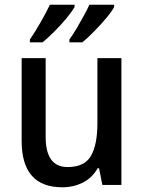

<svg xmlns="http://www.w3.org/2000/svg" viewBox="-20 -786 611 816"><path d="M496 -539V0H415L401 -71H395Q372 -30 332 -10Q292 10 245 10Q72 10 72 -187V-539H174V-205Q174 -76 267 -76Q339 -76 366.5 -123.5Q394 -171 394 -263V-539ZM465 -756Q455 -737 431 -708.5Q407 -680 379.5 -652Q352 -624 330 -606H275V-618Q290 -639 306 -666Q322 -693 336.5 -719.5Q351 -746 360 -766H465ZM297 -756Q286 -737 263 -709Q240 -681 212 -653Q184 -625 161 -606H107V-618Q129 -650 153.5 -693Q178 -736 192 -766H297Z"/></svg>

Font: Noto Sans Gurmukhi SemiCondensed Medium
Style: Regular
Weight: 500
Width: 4
Designer: Jelle Bosma - Monotype Design Team
Foundry: Monotype Imaging Inc.
Version: Version 2.004; ttfautohint (v1.8.4.7-5d5b)